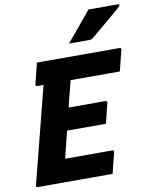

<svg xmlns="http://www.w3.org/2000/svg" viewBox="-100 -1021 869 1095"><g transform="rotate(-10 334.0 -473.5)"><path d="M28 0Q18 0 20 -11Q55 -149 91 -289Q127 -429 162 -568H125Q120 -568 118 -571.5Q116 -575 117 -579Q125 -612 132 -639.5Q139 -667 147 -700H626Q631 -700 633.5 -696.5Q636 -693 634 -689Q626 -656 619 -628.5Q612 -601 604 -568H319Q314 -549 309.5 -530.5Q305 -512 300 -494Q295 -475 290 -455.5Q285 -436 281 -416H495Q500 -416 502 -412.5Q504 -409 503 -405Q501 -396 495.5 -375Q490 -354 484.5 -330.5Q479 -307 474 -288H249Q239 -249 229.5 -210Q220 -171 210 -132H483Q494 -132 492 -121Q488 -105 479 -69Q470 -33 462 0ZM489 -947H661Q667 -947 667.5 -942.5Q668 -938 663 -933Q639 -912 620.5 -896Q602 -880 583.5 -864.5Q565 -849 541.5 -829.5Q518 -810 484 -781Q481 -779 476.5 -777Q472 -775 466 -775H346Q384 -821 418 -861Q452 -901 489 -947Z"/></g></svg>

Font: Recursive Mn Lnr St XBd
Style: Italic
Weight: 800
Italic angle: -15°
Monospace: yes
Version: Version 1.079;hotconv 1.0.112;makeotfexe 2.5.65598; ttfautoh